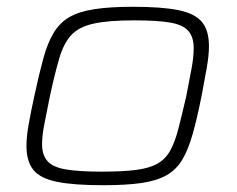

<svg xmlns="http://www.w3.org/2000/svg" viewBox="-20 -538 698 566"><path d="M284 8Q197 8 148 -2Q99 -12 78.5 -37Q58 -62 58 -109Q58 -135 64.5 -171.5Q71 -208 81 -254Q95 -319 107.5 -365Q120 -411 138 -441Q156 -471 184.5 -487.5Q213 -504 258.5 -511Q304 -518 372 -518Q458 -518 506.5 -508Q555 -498 575.5 -473Q596 -448 596 -402Q596 -375 589.5 -338Q583 -301 574 -254Q561 -189 548 -143Q535 -97 517.5 -67.5Q500 -38 471 -21.5Q442 -5 397 1.5Q352 8 284 8ZM280 -32Q341 -32 380.5 -37Q420 -42 444 -55.5Q468 -69 482 -94.5Q496 -120 506 -159Q516 -198 529 -254Q538 -300 544.5 -335Q551 -370 551 -396Q551 -429 535 -447Q519 -465 481.5 -471.5Q444 -478 376 -478Q300 -478 256.5 -468.5Q213 -459 190.5 -435Q168 -411 155 -367Q142 -323 127 -254Q118 -209 111 -173.5Q104 -138 104 -113Q104 -81 120 -63Q136 -45 174.5 -38.5Q213 -32 280 -32Z"/></svg>

Font: Saira Expanded ExtraLight
Style: Italic
Weight: 250
Width: 7
Italic angle: -12°
Designer: Hector Gatti with collaboration of the Omnibus-Type team
Foundry: Omnibus-Type
Version: Version 1.101